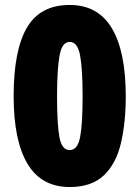

<svg xmlns="http://www.w3.org/2000/svg" viewBox="-20 -744 562 774"><path d="M487 -356Q487 -250 467.5 -167Q448 -84 398.5 -37Q349 10 261 10Q147 10 91 -83.5Q35 -177 35 -356Q35 -541 88.5 -632.5Q142 -724 261 -724Q375 -724 431 -630Q487 -536 487 -356ZM210 -356Q210 -244 219.5 -191.5Q229 -139 261 -139Q293 -139 303 -191.5Q313 -244 313 -356Q313 -465 303 -520Q293 -575 261 -575Q230 -575 220 -520Q210 -465 210 -356Z"/></svg>

Font: Noto Sans Thai Cond Blk
Style: Regular
Weight: 900
Width: 3
Designer: Monotype Design Team
Foundry: Monotype Imaging Inc.
Version: Version 2.002; ttfautohint (v1.8.4.7-5d5b)